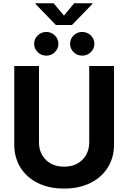

<svg xmlns="http://www.w3.org/2000/svg" viewBox="-20 -1125 772 1156"><path d="M366.2 10.3Q275.4 10.3 208 -22.9Q140.6 -56.2 103.3 -116Q65.9 -175.8 65.9 -255.4V-727.5H214.8V-267.6Q214.8 -204.1 256.1 -162.8Q297.4 -121.6 366.2 -121.6Q434.6 -121.6 475.8 -162.8Q517.1 -204.1 517.1 -267.6V-727.5H666.5V-255.4Q666.5 -175.8 628.7 -116Q590.8 -56.2 523.4 -22.9Q456.1 10.3 366.2 10.3ZM302.7 -1105.5 365.2 -1031.2 426.8 -1105.5H537.1V-1102.1L413.6 -974.6H316.4L192.9 -1102.1V-1105.5ZM258.8 -790Q228.5 -790 207 -811Q185.5 -832 185.5 -861.3Q185.5 -890.6 207 -911.6Q228.5 -932.6 258.8 -932.6Q289.1 -932.6 310.3 -911.6Q331.5 -890.6 331.5 -861.3Q331.5 -832 310.3 -811Q289.1 -790 258.8 -790ZM475.1 -790Q444.8 -790 423.3 -811Q401.9 -832 401.9 -861.3Q401.9 -890.6 423.3 -911.6Q444.8 -932.6 475.1 -932.6Q505.4 -932.6 526.9 -911.6Q548.3 -890.6 548.3 -861.3Q548.3 -832 526.9 -811Q505.4 -790 475.1 -790Z"/></svg>

Font: Inter
Style: Bold
Weight: 700
Designer: Rasmus Andersson
Foundry: rsms
Version: Version 4.001;git-9221beed3